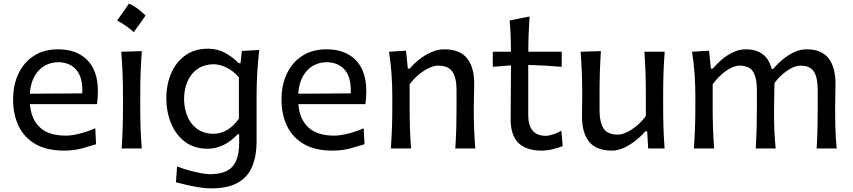

<svg xmlns="http://www.w3.org/2000/svg" viewBox="-20 -808 4644 1045"><path d="M329.1 11.7Q233.9 11.7 172.4 -24.2Q110.8 -60.1 81.1 -122.8Q51.3 -185.5 51.3 -266.1Q51.3 -345.7 80.6 -407.5Q109.9 -469.2 164.8 -504.4Q219.7 -539.6 296.4 -539.6Q397 -539.6 454.8 -481.4Q512.7 -423.3 512.7 -312Q512.7 -272.5 507.8 -241.2H143.1Q148.4 -161.6 196 -115.7Q243.7 -69.8 338.9 -69.8Q370.6 -69.8 413.8 -80.8Q457 -91.8 498.5 -109.9L502.9 -22.9Q471.7 -13.2 427 -0.7Q382.3 11.7 329.1 11.7ZM427.7 -299.8Q432.1 -381.3 398.2 -424.6Q364.3 -467.8 297.9 -469.7Q228.5 -467.8 187.7 -421.1Q147 -374.5 142.6 -297.9Z M681.6 -787.9Q723.5 -771.8 772.4 -723.4Q756.8 -700.9 740.9 -678.6Q725.1 -656.3 707.9 -633.2Q667.1 -669.7 617.7 -696.6Q634.3 -720.2 649.9 -742.2Q665.5 -764.3 681.6 -787.9ZM642.1 0Q646 -58.1 647.7 -112.3Q649.4 -166.5 649.4 -231.9V-284.7Q649.4 -356 647 -412.4Q644.5 -468.8 640.1 -526.4L752 -529.8Q747.6 -470.7 745.4 -414.1Q743.2 -357.4 743.2 -284.7V-231.9Q743.2 -166.5 745.1 -112.3Q747.1 -58.1 751.5 0Z M1128.4 217.3Q1098.1 217.3 1062.3 211.4Q1026.4 205.6 993.2 197.8Q960 189.9 937.5 184.1L943.8 98.1Q979.5 111.8 1014.9 121.1Q1050.3 130.4 1078.4 135.3Q1106.4 140.1 1120.1 140.1Q1210.4 140.1 1246.1 97.7Q1281.7 55.2 1281.7 -30.8V-77.1H1272.9Q1237.3 -38.1 1195.3 -18.3Q1153.3 1.5 1111.3 1.5Q1036.1 1.5 985.8 -37.1Q935.5 -75.7 910.4 -138.2Q885.3 -200.7 885.3 -272.5Q885.3 -348.6 911.9 -409.9Q938.5 -471.2 989.3 -507.1Q1040 -543 1112.3 -543Q1164.1 -543 1206.3 -519.5Q1248.5 -496.1 1279.8 -463.9H1289.1L1296.4 -530.8L1391.1 -536.1Q1376.5 -410.2 1376.5 -286.6V-36.6Q1376.5 39.6 1353.3 96.7Q1330.1 153.8 1275.9 185.5Q1221.7 217.3 1128.4 217.3ZM1141.1 -79.6Q1223.1 -81.1 1280.3 -162.1V-386.7Q1251 -421.4 1214.1 -439.7Q1177.2 -458 1142.6 -458.5Q1088.9 -457 1053.2 -431.4Q1017.6 -405.8 999.8 -363.3Q981.9 -320.8 981.9 -269.5Q981.9 -220.2 998.8 -177.5Q1015.6 -134.8 1051 -107.9Q1086.4 -81.1 1141.1 -79.6Z M1790 11.7Q1694.8 11.7 1633.3 -24.2Q1571.8 -60.1 1542 -122.8Q1512.2 -185.5 1512.2 -266.1Q1512.2 -345.7 1541.5 -407.5Q1570.8 -469.2 1625.7 -504.4Q1680.7 -539.6 1757.3 -539.6Q1857.9 -539.6 1915.8 -481.4Q1973.6 -423.3 1973.6 -312Q1973.6 -272.5 1968.8 -241.2H1604Q1609.4 -161.6 1657 -115.7Q1704.6 -69.8 1799.8 -69.8Q1831.5 -69.8 1874.8 -80.8Q1918 -91.8 1959.5 -109.9L1963.9 -22.9Q1932.6 -13.2 1887.9 -0.7Q1843.3 11.7 1790 11.7ZM1888.7 -299.8Q1893.1 -381.3 1859.1 -424.6Q1825.2 -467.8 1758.8 -469.7Q1689.5 -467.8 1648.7 -421.1Q1607.9 -374.5 1603.5 -297.9Z M2107.4 0Q2111.3 -58.1 2113.3 -112.3Q2115.2 -166.5 2115.2 -231.9V-284.7Q2115.2 -342.8 2111.1 -404.3Q2106.9 -465.8 2097.2 -526.4L2189.9 -532.2L2199.7 -434.6H2210Q2230 -459 2260.3 -483.2Q2290.5 -507.3 2326.2 -523.4Q2361.8 -539.6 2397.5 -539.6Q2481.9 -539.6 2521.5 -491.5Q2561 -443.4 2561 -351.1Q2561 -316.9 2559.8 -286.4Q2558.6 -255.9 2558.6 -231.9Q2558.6 -166.5 2560.3 -112.3Q2562 -58.1 2566.9 0H2458Q2461.9 -58.1 2463.4 -111.8Q2464.8 -165.5 2464.8 -227.5V-317.4Q2464.8 -383.8 2442.9 -417.2Q2420.9 -450.7 2363.8 -450.7Q2341.3 -450.7 2313 -437Q2284.7 -423.3 2257.3 -400.4Q2230 -377.4 2209.5 -349.1V-227.5Q2209.5 -165.5 2211.2 -111.8Q2212.9 -58.1 2217.3 0Z M2927.2 11.7Q2845.2 11.7 2802.2 -29.5Q2759.3 -70.8 2759.3 -158.7Q2759.3 -238.8 2760.3 -314Q2761.2 -389.2 2761.2 -452.1L2662.1 -444.3V-526.4H2761.2Q2760.7 -571.8 2759.3 -612.5Q2757.8 -653.3 2753.9 -696.8L2862.3 -718.3Q2858.9 -665.5 2857.2 -622.3Q2855.5 -579.1 2855.5 -526.4H3037.1V-444.3Q2992.2 -448.2 2946 -450.9Q2899.9 -453.6 2855 -454.6V-182.6Q2855 -68.8 2950.7 -68.8Q2966.8 -68.8 2991.2 -76.7Q3015.6 -84.5 3035.2 -96.7L3042.5 -13.2Q3025.4 -5.4 2992.4 3.2Q2959.5 11.7 2927.2 11.7Z M3310.1 11.7Q3226.1 11.7 3186.8 -36.1Q3147.5 -84 3147.5 -176.3Q3147.5 -210.9 3148.2 -236.8Q3148.9 -262.7 3148.9 -288.1Q3148.9 -357.4 3146.7 -413.1Q3144.5 -468.8 3140.1 -526.4L3250.5 -529.8Q3246.6 -472.2 3244.9 -416.3Q3243.2 -360.4 3243.2 -298.3V-209Q3243.2 -142.6 3264.9 -108.9Q3286.6 -75.2 3343.8 -75.2Q3364.7 -75.2 3392.3 -88.6Q3419.9 -102.1 3447.5 -125.2Q3475.1 -148.4 3495.1 -176.8V-298.3Q3495.1 -360.4 3493.2 -414.6Q3491.2 -468.8 3487.3 -526.4H3597.7Q3593.3 -468.8 3591.3 -413.1Q3589.4 -357.4 3589.4 -288.1V-231.9Q3589.4 -166.5 3591.1 -112.3Q3592.8 -58.1 3597.2 0H3507.8L3502.4 -93.3H3492.2Q3472.2 -69.3 3442.1 -44.9Q3412.1 -20.5 3377.9 -4.4Q3343.8 11.7 3310.1 11.7Z M4424.8 0Q4428.2 -58.1 4429.4 -111.8Q4430.7 -165.5 4430.7 -227.5V-317.4Q4430.7 -383.8 4410.4 -417.2Q4390.1 -450.7 4336.4 -450.7Q4304.2 -450.7 4264.9 -423.8Q4225.6 -397 4195.3 -356.4Q4194.8 -322.3 4193.8 -274.4Q4192.9 -226.6 4192.9 -191.9Q4192.9 -140.1 4194.8 -94.5Q4196.8 -48.8 4201.7 0H4093.3Q4096.7 -58.1 4098.1 -111.8Q4099.6 -165.5 4099.6 -227.5V-317.4Q4099.6 -383.8 4079.1 -417.2Q4058.6 -450.7 4004.4 -450.7Q3971.2 -450.7 3930.2 -421.1Q3889.2 -391.6 3858.9 -349.1V-227.5Q3858.9 -165.5 3860.6 -111.8Q3862.3 -58.1 3866.7 0H3756.8Q3760.7 -58.1 3762.7 -112.3Q3764.6 -166.5 3764.6 -231.9V-284.7Q3764.6 -342.8 3760.5 -404.3Q3756.3 -465.8 3746.6 -526.4L3839.4 -532.2L3849.1 -434.6H3859.4Q3879.4 -459 3907.7 -483.2Q3936 -507.3 3969.7 -523.4Q4003.4 -539.6 4039.1 -539.6Q4152.8 -539.6 4180.2 -432.6H4188Q4210 -459 4239 -483.4Q4268.1 -507.8 4301.5 -523.7Q4335 -539.6 4370.6 -539.6Q4450.7 -539.6 4489 -491.5Q4527.3 -443.4 4527.3 -351.1Q4527.3 -316.9 4526.4 -286.4Q4525.4 -255.9 4525.4 -231.9Q4525.4 -166.5 4526.9 -112.3Q4528.3 -58.1 4533.7 0Z"/></svg>

Font: Pinar Medium
Style: Regular
Weight: 500
Designer: Amin Abedi
Version: Version 3.000